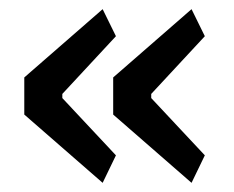

<svg xmlns="http://www.w3.org/2000/svg" viewBox="-20 -492 511 419"><path d="M204 -93 33 -242V-323L204 -472L233 -413L116 -287V-278L233 -153ZM398 -93 227 -242V-323L398 -472L427 -413L310 -287V-278L427 -153Z"/></svg>

Font: IBM Plex Sans Cond Text
Style: Regular
Weight: 450
Width: 3
Designer: Mike Abbink, Paul van der Laan, Pieter van Rosmalen
Foundry: Bold Monday
Version: Version 1.3